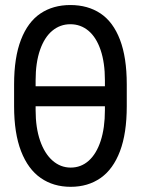

<svg xmlns="http://www.w3.org/2000/svg" viewBox="-20 -722 552 752"><path d="M426.1 -305.9H88.4V-384H426.1ZM256.9 9.7Q189.2 9.7 139.5 -24.9Q89.8 -59.4 62.5 -129.8Q35.2 -200.3 35.2 -305.9V-391.6Q35.2 -496.9 62.2 -566.5Q89.1 -636 138.5 -669.2Q187.8 -702.3 255.5 -702.3Q324.2 -702.3 373.8 -669.2Q423.3 -636 449.9 -566.5Q476.5 -496.9 476.5 -391.6V-305.9Q476.5 -199.9 449.9 -129.7Q423.3 -59.4 374 -24.9Q324.6 9.7 256.9 9.7ZM255.5 -627.1Q215.5 -627.1 184.7 -601.5Q154 -576 136.7 -526.2Q119.5 -476.5 119.5 -407.5V-290.7Q119.5 -221.7 137.1 -170.9Q154.7 -120.2 185.9 -92.9Q217.2 -65.6 256.9 -65.6Q297.3 -65.6 327.5 -92.5Q357.7 -119.5 374.3 -170.2Q390.9 -221 390.9 -290.7V-407.5Q390.9 -476.5 374 -526.2Q357 -576 326.5 -601.5Q295.9 -627.1 255.5 -627.1Z"/></svg>

Font: Pretendard Variable
Style: Regular
Weight: 400
Designer: Base glyphs from Inter by Rasmus Andersson; Hangul glyphs from Noto Sans CJK(Source Han Sans) by Jang Soo-young and Kang
Foundry: Kil Hyung-jin
Version: Version 1.100;FEAKit 1.0